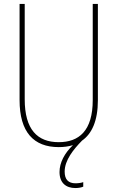

<svg xmlns="http://www.w3.org/2000/svg" viewBox="-20 -734 594 971"><path d="M307 134C307 76 352 21 395 -23C444 -57 475 -122 475 -227V-714H449V-228C449 -72 379 -15 277 -15C169 -15 105 -79 105 -232V-714H79V-228C79 -66 150 10 277 10C302 10 326 7 349 0C306 41 281 89 281 136C281 192 315 217 361 217C378 217 392 214 401 210V187C394 190 378 193 362 193C325 193 307 173 307 134Z"/></svg>

Font: Noto Sans Hebrew Condensed Thin
Style: Regular
Weight: 100
Width: 3
Designer: Monotype Design Team
Foundry: Monotype Imaging Inc.
Version: Version 2.004